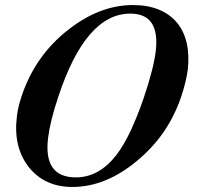

<svg xmlns="http://www.w3.org/2000/svg" viewBox="-20 -726 790 762"><path d="M698 -339Q672 -264 629 -201.5Q586 -139 523 -87Q399 16 267 16Q157 16 94 -63Q32 -143 47 -263Q49 -283 54 -303.5Q59 -324 66 -345Q120 -506 251 -608Q376 -706 508 -706Q566 -706 610 -688Q654 -670 682 -636.5Q710 -603 721 -555Q732 -507 725 -447Q717 -394 698 -339ZM550 -336Q589 -451 598 -522Q616 -672 497 -672Q320 -672 211 -341Q179 -245 171 -180Q151 -22 281 -22Q373 -22 442 -111Q471 -149 497.5 -205Q524 -261 550 -336Z"/></svg>

Font: DG Didot
Style: Bold Italic
Weight: 700
Designer: David Gatwood, Takis Katsoulidis, and George D. Matthiopoulos
Foundry: David Gatwood
Version: Version 1.0